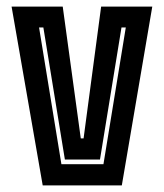

<svg xmlns="http://www.w3.org/2000/svg" viewBox="-20 -560 495 580"><path d="M109 0 15 -540H169.5L224 -142H232.5L285.5 -540H440L348 0ZM165.5 -64H292.5L360 -477H347L282 -78H176L111 -477H98Z"/></svg>

Font: Tourney Condensed Regular
Style: Bold
Weight: 700
Width: 3
Designer: Tyler Finck
Foundry: Etcetera Type Co
Version: Version 1.010; ttfautohint (v1.8.3)